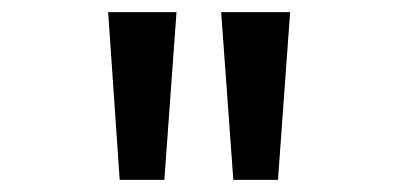

<svg xmlns="http://www.w3.org/2000/svg" viewBox="-20 -720 656 316"><path d="M364 -424 344 -700H457.5L437.5 -424ZM177 -424 158 -700H270.5L250.5 -424Z"/></svg>

Font: Overpass Mono Medium
Style: Regular
Weight: 500
Monospace: yes
Designer: Delve Withrington, Dave Bailey
Foundry: Delve Fonts LLC
Version: Version 4.000